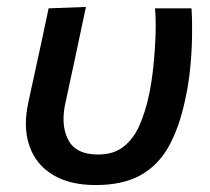

<svg xmlns="http://www.w3.org/2000/svg" viewBox="-20 -521 606 553"><path d="M255.5 12Q181 12 132.2 -17.5Q83.5 -47 65 -100Q54.5 -129.5 54.5 -164.5Q54.5 -192 61 -223Q65.5 -244.5 69.5 -262.8Q73.5 -281 77.5 -299Q90 -356.5 100 -402.8Q110 -449 120 -497L227.5 -501Q209.5 -417 194.5 -345.5Q179 -274 168.5 -225Q163 -200 163 -178Q163 -144 176.5 -118.5Q198 -76 262.5 -76Q307.5 -76 336.2 -98.8Q365 -121.5 382 -160.5Q399 -199.5 409.5 -249Q417 -285 421.8 -330Q426.5 -375 428 -419Q428.5 -433.5 428.5 -447Q428.5 -474.5 426.5 -497H531.5Q534 -462 533.2 -417Q532.5 -372 527.8 -324.5Q523 -277 513.5 -234.5Q496.5 -154 466 -99.2Q435.5 -44.5 384.5 -16.2Q333.5 12 255.5 12Z"/></svg>

Font: Heraclito Medium
Style: Italic
Weight: 500
Italic angle: -12°
Designer: Kostas Bartsokas (font) & Cristiano Sobral (main changes)
Foundry: Kostas Bartsokas (font) & Cristiano Sobral (main changes)
Version: Version 1.00;July 8, 2020;FontCreator 13.0.0.2655 64-bit